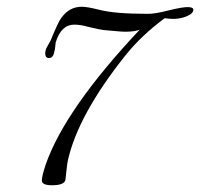

<svg xmlns="http://www.w3.org/2000/svg" viewBox="-20 -545 593 569"><path d="M134 4Q104 4 104 -10Q104 -23 116 -59Q145 -141 214.5 -240.5Q284 -340 394 -457Q378 -451 352 -451Q342 -451 326 -452.5Q310 -454 287 -456Q277 -457 243 -465Q230 -469 219 -470.5Q208 -472 200 -472Q161 -472 145 -419Q144 -412 143.5 -405.5Q143 -399 141 -392Q138 -373 125 -373Q114 -373 114 -387Q114 -397 120 -407Q130 -425 130 -425Q153 -481 161 -491Q185 -525 222 -525Q230 -525 242 -523Q254 -521 270 -517Q296 -510 333 -507Q370 -504 419 -504Q440 -504 479 -514Q499 -519 513.5 -521.5Q528 -524 536 -524Q553 -524 553 -516Q553 -504 529 -495Q511 -489 494 -489Q488 -489 482 -489.5Q476 -490 468 -491Q399 -440 351 -380Q211 -204 181 -69Q179 -59 177.5 -44.5Q176 -30 174 -13Q172 4 134 4Z"/></svg>

Font: Imperial Script
Style: Regular
Weight: 400
Designer: Robert E. Leuschke
Foundry: Robert E. Leuschke
Version: Version 1.010; ttfautohint (v1.8.3)